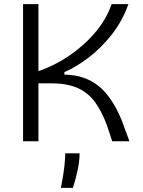

<svg xmlns="http://www.w3.org/2000/svg" viewBox="-20 -680 687 924"><path d="M91 0V-660H165V-338Q241 -363 312.5 -411.5Q384 -460 438 -523.5Q492 -587 517 -660H598Q569 -579 518.5 -514.5Q468 -450 408 -404Q348 -358 290 -333V-321Q389 -319 454 -266.5Q519 -214 565 -103L603 0H520L495 -76Q470 -144 437 -189Q404 -234 353.5 -256.5Q303 -279 225 -279H165V0ZM273 224Q286 159 290 119Q294 79 294 58H363Q363 92 354.5 134.5Q346 177 331 224Z"/></svg>

Font: Bricolage Grotesque 12pt Light
Style: Regular
Weight: 300
Designer: Mathieu Triay
Foundry: Atelier Triay
Version: Version 1.001; ttfautohint (v1.8.4.7-5d5b);gftools[0.9.33.de